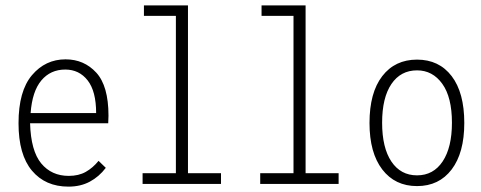

<svg xmlns="http://www.w3.org/2000/svg" viewBox="-20 -685 1792 715"><path d="M235 10Q149 10 99 -49.5Q49 -109 49 -226Q49 -346 99 -405Q149 -464 224 -464Q293 -464 338.5 -414.5Q384 -365 384 -254Q384 -246 383.5 -240Q383 -234 383 -226H92Q95 -123 133.5 -76.5Q172 -30 236 -30Q273 -30 299.5 -45Q326 -60 347 -86L374 -60Q349 -27 314.5 -8.5Q280 10 235 10ZM94 -264H338Q338 -345 306.5 -385.5Q275 -426 223 -426Q168 -426 134 -385.5Q100 -345 94 -264Z M511 0V-40H635V-626H516V-665H680V-40H803V0Z M949 0V-40H1073V-626H954V-665H1118V-40H1241V0Z M1533 8Q1451 8 1403.5 -54Q1356 -116 1356 -227Q1356 -340 1403.5 -401.5Q1451 -463 1533 -463Q1615 -463 1662 -401.5Q1709 -340 1709 -227Q1709 -116 1662 -54Q1615 8 1533 8ZM1533 -32Q1594 -32 1628.5 -84Q1663 -136 1663 -228Q1663 -323 1627 -373Q1591 -423 1533 -423Q1472 -423 1437.5 -372Q1403 -321 1403 -228Q1403 -135 1437.5 -83.5Q1472 -32 1533 -32Z"/></svg>

Font: Inconsolata SemiCondensed Light
Style: Regular
Weight: 300
Width: 4
Monospace: yes
Designer: Raph Levien, Cyreal, Brenton Simpson
Foundry: Raph Levien, Cyreal, Google
Version: Version 3.100; ttfautohint (v1.8.4.7-5d5b)